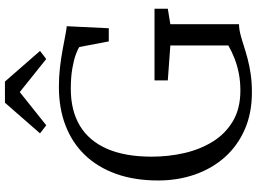

<svg xmlns="http://www.w3.org/2000/svg" viewBox="-148 -856 1015 758"><g transform="rotate(-90 359.0 -476.5)"><path d="M374 11Q291.5 11 226.8 -17.5Q162 -46 117.2 -96.8Q72.5 -147.5 49.2 -214.8Q26 -282 26 -359Q26 -452.5 52.2 -525.5Q78.5 -598.5 127 -648.8Q175.5 -699 243.5 -725Q311.5 -751 395.5 -751Q434.5 -751 471.8 -746.8Q509 -742.5 541.2 -736.5Q573.5 -730.5 598 -725.8Q622.5 -721 635 -720L627 -554H575L553 -670Q545.5 -676 524 -684Q502.5 -692 468 -698Q433.5 -704 387.5 -704Q302 -704 242.2 -668.2Q182.5 -632.5 151.2 -561.2Q120 -490 120 -384.5Q120 -318.5 134.2 -256Q148.5 -193.5 179.5 -143.5Q210.5 -93.5 260.2 -64Q310 -34.5 381 -34.5Q416.5 -34.5 447.8 -40.5Q479 -46.5 506.8 -57.2Q534.5 -68 559 -82V-311L421 -321V-373.5H704V-321L643 -311V-40Q622.5 -39.5 601.8 -34Q581 -28.5 557.8 -21Q534.5 -13.5 507.5 -6.2Q480.5 1 447.5 6Q414.5 11 374 11ZM244 -801 212 -825.5 333 -964H416.5L537.5 -825.5L505.5 -801L375 -905.5Z"/></g></svg>

Font: Merriweather 24pt Light
Style: Regular
Weight: 300
Designer: Eben Sorkin
Foundry: Eben Sorkin
Version: Version 2.100